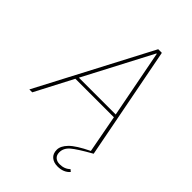

<svg xmlns="http://www.w3.org/2000/svg" viewBox="-270 -809 1121 1121"><g transform="rotate(45 291.0 -248.0)"><path d="M-12 0 354 -698H384L519 0Q432 49 401.5 75Q371 101 371 136Q371 159 385 171.5Q399 184 422 184Q462 184 487 159L500 170Q472 202 422 202Q390 202 370 185Q350 168 350 136Q350 105 381.5 72.5Q413 40 496 0L452 -234H134L12 0ZM448 -253 367 -673H364L144 -253Z"/></g></svg>

Font: IBM Plex Sans Thin
Style: Italic
Weight: 100
Italic angle: -11.31°
Designer: Mike Abbink, Paul van der Laan, Pieter van Rosmalen
Foundry: Bold Monday
Version: Version 3.0